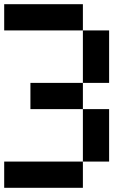

<svg xmlns="http://www.w3.org/2000/svg" viewBox="-20 -895 665 915"><path d="M0 0V-125H375V0ZM0 -750V-875H375V-750ZM125 -375V-500H375V-375ZM375 -125V-375H500V-125ZM375 -500V-750H500V-500Z"/></svg>

Font: Galmuri7 Regular
Style: Regular
Weight: 400
Designer: Lee Minseo (quiple)
Version: Version 2.399;hotconv 1.1.1;makeotfexe 2.6.0 DEVELOPMENT